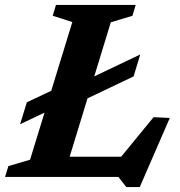

<svg xmlns="http://www.w3.org/2000/svg" viewBox="-32 -718 732 779"><path d="M417.5 -627.5 225.5 0H-11.5L2 -44L90 -70L261.5 -628.5L182 -654L195 -698H518.5L505.5 -654ZM428 -43.5 591 -242.5 657 -239.5 535 41H480.5L448.5 0H96.5L122.5 -82H493.5ZM537 -497 510 -408 276 -296.5 215 -292.5 49.5 -214 77 -303 242 -381 303 -385.5Z"/></svg>

Font: Newsreader 9pt SemiBold
Style: Italic
Weight: 600
Italic angle: -17°
Designer: Hugues Gentile
Foundry: Production Type
Version: Version 1.003